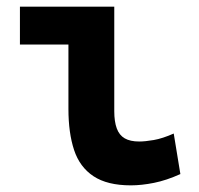

<svg xmlns="http://www.w3.org/2000/svg" viewBox="-20 -546 600 578"><path d="M374 12Q303 12 261.5 -15.5Q220 -43 203 -94.5Q186 -146 186 -218V-412H40V-526H324V-211Q324 -180 331.5 -159.5Q339 -139 355.5 -129.5Q372 -120 399 -120Q417 -120 443 -124.5Q469 -129 503 -144L523 -22Q481 -3 443.5 4.5Q406 12 374 12Z"/></svg>

Font: Ubuntu Sans Mono
Style: Regular
Weight: 400
Monospace: yes
Designer: Dalton Maag Ltd
Foundry: Dalton Maag Ltd
Version: Version 1.006